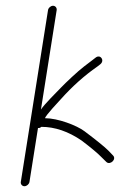

<svg xmlns="http://www.w3.org/2000/svg" viewBox="-20 -708 440 666"><path d="M146.6 -673 52.2 -77C50.9 -69.1 56.9 -62 64.8 -62C72.7 -62 80.9 -69.1 82.2 -77L111.8 -264H115.8C117.8 -264 120.4 -265.3 123.4 -268C170.4 -268 217.2 -252 263.8 -220C297.1 -194.6 319.7 -175.6 331.8 -163L349.1 -146C361.9 -134 385.7 -155.7 371.8 -169L355.5 -186C341.3 -199.9 313.9 -222.1 273.2 -252.7C245.7 -273.4 180.3 -298 136.2 -298C137.7 -307.4 185.6 -357.9 190.6 -363.5C230.7 -408.4 273.1 -446.2 317.5 -477L327.8 -485C344.5 -498.3 328.3 -521.4 311.5 -508L301.2 -500C294.3 -494.7 284.4 -487 271.2 -477.1C250.2 -461.2 208.3 -421.7 190.9 -403.5C176.1 -388 134.4 -347 122 -328L176.6 -673C177.8 -680.9 171.9 -688 164 -688C156 -688 147.8 -680.9 146.6 -673Z"/></svg>

Font: MewTooHand
Style: CondIta
Weight: 400
Designer: Mew Too, Robert Jablonski
Version: Version 0.77